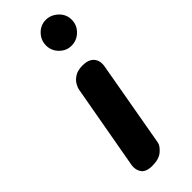

<svg xmlns="http://www.w3.org/2000/svg" viewBox="-246 -770 798 798"><g transform="rotate(-45 153.0 -371.0)"><path d="M114 0Q77.5 0 64.2 -18.5Q51 -37 54.5 -62.5L122 -440.5Q123.5 -449 131.2 -463.2Q139 -477.5 156.5 -489Q174 -500.5 204 -500.5Q238 -500.5 254.2 -482Q270.5 -463.5 265 -432L198 -52.5Q195.5 -37 174.5 -18.5Q153.5 0 114 0ZM229 -590.5Q199 -590.5 176.8 -612.8Q154.5 -635 154.5 -666.5Q154.5 -697 176.5 -719.8Q198.5 -742.5 229 -742.5Q258.5 -742.5 282.2 -720.8Q306 -699 306 -666.5Q306 -635 283.2 -612.8Q260.5 -590.5 229 -590.5Z"/></g></svg>

Font: Edu AU VIC WA NT Hand
Style: Bold
Weight: 700
Version: Version 1.001